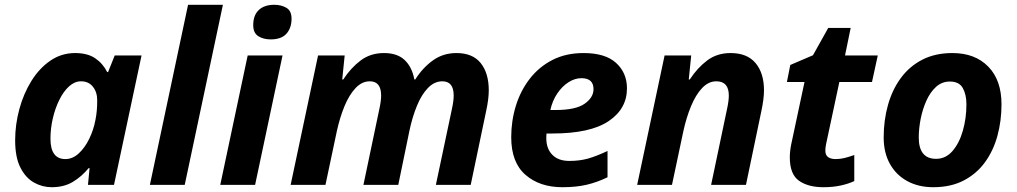

<svg xmlns="http://www.w3.org/2000/svg" viewBox="-20 -780 4289 810"><path d="M198.2 9.8Q158.7 9.8 123.5 -9.8Q88.4 -29.3 66.2 -72.8Q43.9 -116.2 43.9 -188Q43.9 -254.9 61.8 -320.3Q79.6 -385.7 112.8 -439Q146 -492.2 192.6 -524.2Q239.3 -556.2 296.9 -556.2Q349.1 -556.2 381.6 -534.2Q414.1 -512.2 432.1 -476.1H436L463.9 -545.9H577.1L460.9 0H351.1L357.9 -70.8H354Q324.7 -35.2 287.4 -12.7Q250 9.8 198.2 9.8ZM255.9 -108.9Q286.1 -108.9 312 -132.6Q337.9 -156.2 356.4 -194.3Q375 -232.4 382.8 -274.9Q386.7 -294.4 388.4 -314.2Q390.1 -334 390.1 -356.9Q390.1 -391.6 371.8 -414.3Q353.5 -437 321.8 -437Q294.9 -437 271.5 -415.8Q248 -394.5 230.5 -359.1Q212.9 -323.7 202.9 -281Q192.9 -238.3 192.9 -194.8Q192.9 -108.9 255.9 -108.9Z M612.3 0 773.4 -759.8H920.4L759.3 0Z M1122.1 -613.8Q1090.8 -613.8 1069.6 -627.4Q1048.3 -641.1 1048.3 -673.8Q1048.3 -715.8 1071.8 -737.8Q1095.2 -759.8 1137.2 -759.8Q1166.5 -759.8 1188.2 -747.1Q1210 -734.4 1210 -701.2Q1210 -662.1 1188.5 -637.9Q1167 -613.8 1122.1 -613.8ZM909.2 0 1024.9 -545.9H1171.9L1056.2 0Z M1206.1 0 1321.8 -545.9H1434.1L1423.8 -444.8H1428.2Q1460 -493.7 1501.5 -524.9Q1543 -556.2 1600.1 -556.2Q1656.2 -556.2 1687.3 -526.6Q1718.3 -497.1 1728 -444.8H1731.9Q1762.7 -493.7 1805.9 -524.9Q1849.1 -556.2 1905.8 -556.2Q1974.1 -556.2 2008.1 -513.7Q2042 -471.2 2042 -398.9Q2042 -361.8 2030.8 -311L1965.8 0H1818.8L1886.2 -318.8Q1894 -354 1894 -377Q1894 -437 1846.2 -437Q1812.5 -437 1785.4 -408.9Q1758.3 -380.9 1738.8 -333.3Q1719.2 -285.6 1707 -227.1L1660.2 0H1513.2L1580.1 -318.8Q1587.9 -354 1587.9 -377Q1587.9 -437 1540 -437Q1506.8 -437 1480 -408.4Q1453.1 -379.9 1433.3 -332Q1413.6 -284.2 1400.9 -226.1L1353 0Z M2352.5 9.8Q2256.8 9.8 2196.8 -42.5Q2136.7 -94.7 2136.7 -201.2Q2136.7 -269.5 2156.2 -333.3Q2175.8 -397 2214.6 -447.3Q2253.4 -497.6 2310.3 -526.9Q2367.2 -556.2 2441.9 -556.2Q2533.7 -556.2 2579.3 -514.4Q2625 -472.7 2625 -407.2Q2625 -320.8 2547.4 -268.8Q2469.7 -216.8 2310.5 -216.8H2285.6Q2285.2 -210.9 2284.9 -206.5Q2284.7 -202.1 2284.7 -196.8Q2284.7 -152.8 2310.1 -127Q2335.4 -101.1 2381.8 -101.1Q2424.8 -101.1 2460 -110.8Q2495.1 -120.6 2543 -143.1V-32.2Q2500 -11.2 2455.6 -0.7Q2411.1 9.8 2352.5 9.8ZM2301.8 -315.9H2323.7Q2408.7 -315.9 2446.3 -342.3Q2483.9 -368.7 2483.9 -403.8Q2483.9 -450.2 2432.6 -450.2Q2405.3 -450.2 2378.4 -433.1Q2351.6 -416 2331.1 -385.7Q2310.5 -355.5 2301.8 -315.9Z M2668 0 2783.7 -545.9H2896L2885.7 -444.8H2890.1Q2921.9 -493.7 2963.4 -524.9Q3004.9 -556.2 3062 -556.2Q3132.3 -556.2 3167.7 -513.7Q3203.1 -471.2 3203.1 -398.9Q3203.1 -380.9 3200.2 -358.4Q3197.3 -335.9 3191.9 -311L3127 0H2980L3046.9 -318.8Q3054.7 -354 3054.7 -377Q3054.7 -437 3002 -437Q2968.8 -437 2941.9 -408.4Q2915 -379.9 2895.3 -332Q2875.5 -284.2 2862.8 -226.1L2814.9 0Z M3454.1 9.8Q3389.2 9.8 3350.6 -17.6Q3312 -44.9 3312 -116.2Q3312 -141.1 3317.9 -170.9L3374 -434.1H3299.8L3314 -505.9L3409.7 -546.9L3474.1 -662.1H3568.8L3544.9 -545.9H3683.1L3658.7 -434.1H3521L3464.8 -170.9Q3461.9 -156.2 3461.9 -145Q3461.9 -125.5 3473.6 -117.2Q3485.4 -108.9 3504.9 -108.9Q3524.9 -108.9 3543.2 -113.5Q3561.5 -118.2 3584 -126V-16.1Q3560.5 -4.9 3527.6 2.4Q3494.6 9.8 3454.1 9.8Z M3917 9.8Q3855.5 9.8 3808.3 -15.6Q3761.2 -41 3734.6 -88.1Q3708 -135.3 3708 -200.2Q3708 -272.5 3726.1 -336.9Q3744.1 -401.4 3780.3 -450.7Q3816.4 -500 3870.8 -528.1Q3925.3 -556.2 3998 -556.2Q4093.3 -556.2 4149.2 -499Q4205.1 -441.9 4205.1 -339.8Q4205.1 -270.5 4188 -207.5Q4170.9 -144.5 4135.5 -95.7Q4100.1 -46.9 4045.7 -18.6Q3991.2 9.8 3917 9.8ZM3929.2 -109.9Q3969.7 -109.9 3998.3 -142.8Q4026.9 -175.8 4042 -228.5Q4057.1 -281.2 4057.1 -339.8Q4057.1 -381.3 4041.7 -408.7Q4026.4 -436 3987.3 -436Q3953.6 -436 3929 -413.6Q3904.3 -391.1 3888.2 -355.2Q3872.1 -319.3 3864 -278.3Q3856 -237.3 3856 -200.2Q3856 -109.9 3929.2 -109.9Z"/></svg>

Font: Open Sans
Style: Bold Italic
Weight: 700
Italic angle: -12°
Designer: Monotype Design Team
Foundry: Monotype Imaging Inc.
Version: Version 3.003; ttfautohint (v1.8.4)